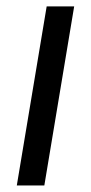

<svg xmlns="http://www.w3.org/2000/svg" viewBox="-20 -565 277 585"><path d="M31.2 0 122.2 -545.5H206L115.1 0Z"/></svg>

Font: Inter P
Style: Italic
Weight: 400
Italic angle: -9.40001°
Designer: Rasmus Andersson
Foundry: rsms
Version: Version 3.018;git-588b23468